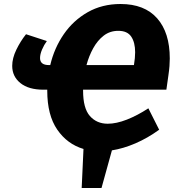

<svg xmlns="http://www.w3.org/2000/svg" viewBox="-20 -741 885 959"><path d="M388 198 397 3Q316 -21 266 -93.5Q216 -166 216 -288Q216 -291 216 -293H197Q123 -293 82 -326Q41 -359 41 -412Q41 -450 61.5 -492.5Q82 -535 110 -570L214 -536Q200 -517 190 -493.5Q180 -470 180 -451Q180 -416 224 -416H231Q251 -501 298.5 -570Q346 -639 418 -680Q490 -721 582 -721Q702 -721 765 -649.5Q828 -578 828 -449Q828 -431 826.5 -411Q825 -391 821 -363.5Q817 -336 811 -293H395V-288Q395 -200 429 -161.5Q463 -123 518 -123Q561 -123 613.5 -143.5Q666 -164 721 -200L775 -93Q717 -51 656.5 -25Q596 1 539 10L487 198ZM571 -587Q529 -587 498 -563Q467 -539 445.5 -500Q424 -461 412 -416H649Q652 -434 653.5 -450Q655 -466 655 -480Q655 -529 635.5 -558Q616 -587 571 -587Z"/></svg>

Font: Bitter ExtraBold
Style: Italic
Weight: 800
Italic angle: -9°
Designer: Sol Matas, and Bitter project Authors
Foundry: Sol Matas
Version: Version 2.001